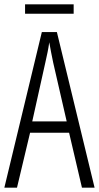

<svg xmlns="http://www.w3.org/2000/svg" viewBox="-20 -861 454 881"><path d="M318 -841H95V-798H318ZM356 0H414L241 -714H172L0 0H58L118 -252H297ZM224 -574 286 -304H128L188 -574C196 -609 202 -637 206 -667C211 -637 217 -609 224 -574Z"/></svg>

Font: Noto Sans Gujarati ExtraCondensed Light
Style: Regular
Weight: 300
Width: 2
Designer: Jelle Bosma - Monotype Design Team, Universal Thirst
Foundry: Monotype Imaging Inc.
Version: Version 2.106